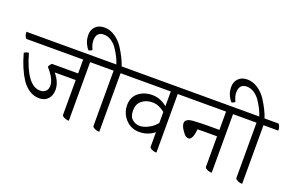

<svg xmlns="http://www.w3.org/2000/svg" viewBox="-125 -1300 2659 1736"><g transform="rotate(20 1204.0 -431.5)"><path d="M759 -544H616V20Q591 20 570 9.5Q549 -1 549 -12V-347H347Q408 -275 408 -201Q408 -146 377 -112.5Q346 -79 294 -79Q242 -79 198.5 -107Q155 -135 122 -184Q61 -278 23 -418Q38 -431 67 -434Q148 -147 278 -147Q309 -147 330 -165.5Q351 -184 351 -221Q351 -285 271 -374Q273 -382 283 -395.5Q293 -409 297 -411H549V-544H1Q-19 -568 -19 -605H739Q759 -582 759 -544Z M1052 -544H909V20Q884 20 863 9.5Q842 -1 842 -12V-544H719Q699 -568 699 -605H846Q826 -670 779 -740Q755 -776 721 -798.5Q687 -821 650 -821Q576 -821 576 -738Q576 -700 599 -654Q580 -640 567 -639Q551 -651 533.5 -688Q516 -725 516 -772.5Q516 -820 547.5 -851.5Q579 -883 632.5 -883Q686 -883 735 -850Q784 -817 816 -768Q874 -677 897 -605H1032Q1052 -582 1052 -544Z M1603 -544H1459V20Q1434 20 1413 9.5Q1392 -1 1392 -12V-152Q1328 -102 1248 -102Q1168 -102 1115.5 -159Q1063 -216 1063 -294Q1063 -372 1117 -414.5Q1171 -457 1248 -457Q1325 -457 1392 -402V-544H1013Q993 -568 993 -605H1583Q1603 -580 1603 -544ZM1392 -347Q1333 -395 1272.5 -395Q1212 -395 1171 -362Q1130 -329 1130 -268Q1130 -207 1162 -181Q1194 -155 1232.5 -155Q1271 -155 1317.5 -179.5Q1364 -204 1392 -242Z M2135 -544H1991V20Q1966 20 1945 9.5Q1924 -1 1924 -12V-306H1793Q1754 -306 1736 -305Q1730 -236 1710 -213Q1700 -200 1687 -200Q1674 -200 1660.5 -207.5Q1647 -215 1622.5 -251.5Q1598 -288 1598 -315Q1598 -359 1675.5 -363.5Q1753 -368 1812 -368H1924V-544H1563Q1543 -568 1543 -605H2115Q2135 -582 2135 -544Z M2427 -544H2284V20Q2259 20 2238 9.5Q2217 -1 2217 -12V-544H2094Q2074 -568 2074 -605H2221Q2201 -670 2154 -740Q2130 -776 2096 -798.5Q2062 -821 2025 -821Q1951 -821 1951 -738Q1951 -700 1974 -654Q1955 -640 1942 -639Q1926 -651 1908.5 -688Q1891 -725 1891 -772.5Q1891 -820 1922.5 -851.5Q1954 -883 2007.5 -883Q2061 -883 2110 -850Q2159 -817 2191 -768Q2249 -677 2272 -605H2407Q2427 -582 2427 -544Z"/></g></svg>

Font: Karma
Style: Regular
Weight: 400
Designer: Joana Correia
Foundry: Indian Type Foundry
Version: Version 1.202;PS 1.0;hotconv 1.0.78;makeotf.lib2.5.61930; tt